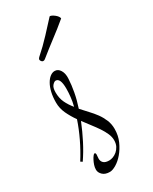

<svg xmlns="http://www.w3.org/2000/svg" viewBox="-134 -494 431 540"><g transform="rotate(-30 81.5 -224.0)"><path d="M-2 -59.1Q14.6 -85.4 27.8 -113Q41 -140.6 49.8 -167Q38.1 -183.6 30 -200.9Q22 -218.3 22 -236.8Q22 -254.9 25.4 -269.5Q28.8 -284.2 34.7 -294.4Q40.5 -304.7 47.9 -310.3Q55.2 -315.9 63 -315.9Q73.7 -315.9 80.3 -305.2Q86.9 -294.4 85.9 -277.8Q85 -258.3 80.8 -235.8Q76.7 -213.4 68.8 -189.9Q78.6 -178.7 89.1 -167.7Q99.6 -156.7 108.2 -145Q116.7 -133.3 122.3 -119.9Q127.9 -106.4 127.9 -90.8Q127.9 -69.3 119.9 -51.3Q111.8 -33.2 100.6 -20Q89.4 -6.8 77.1 0.5Q64.9 7.8 56.2 7.8Q41 7.8 33 0Q24.9 -7.8 24.9 -17.1Q24.9 -24.4 27.3 -31.7Q29.8 -39.1 33 -45.2Q36.1 -51.3 39.3 -55.2Q42.5 -59.1 43.9 -59.1Q46.4 -59.1 47.1 -57.4Q47.9 -55.7 47.9 -54.2Q47.9 -51.8 47.4 -47.4Q46.9 -43 46.9 -40Q46.9 -31.7 52.5 -26.4Q58.1 -21 70.8 -21Q76.2 -21 83 -23.4Q89.8 -25.9 96.2 -31.2Q102.5 -36.6 106.7 -44.7Q110.8 -52.7 110.8 -64Q110.8 -74.2 106 -85.4Q101.1 -96.7 93.3 -108.4Q85.4 -120.1 75.9 -132.3Q66.4 -144.5 57.1 -157.2Q45.9 -129.4 32.5 -103.3Q19 -77.1 3.9 -55.2ZM35.2 -262.2Q35.2 -243.7 42 -229.2Q48.8 -214.8 60.1 -201.2Q64 -216.3 65.4 -230.2Q66.9 -244.1 66.9 -256.8Q66.9 -291 51.8 -291Q47.4 -291 41.3 -284.4Q35.2 -277.8 35.2 -262.2ZM56.6 -358.9Q53.7 -356 49.8 -356Q46.9 -356 44.7 -358.4Q42.5 -360.8 41.5 -364.3Q41.5 -367.7 44.9 -371.1Q68.8 -392.1 90.3 -415.3Q111.8 -438.5 127 -455.1Q127.9 -456.1 128.9 -456.1Q131.3 -456.1 135.5 -453.9Q139.6 -451.7 143.6 -448.5Q147.5 -445.3 150.1 -441.7Q152.8 -438 152.8 -435.1Q152.8 -434.1 152.3 -434.1Q151.9 -434.1 150.9 -433.1Q129.4 -415 104.7 -396.5Q80.1 -377.9 56.6 -358.9Z"/></g></svg>

Font: Stalemate
Style: Regular
Weight: 400
Designer: Astigmatic (AOETI)
Foundry: Astigmatic (AOETI)
Version: Version 001.000